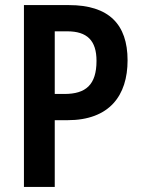

<svg xmlns="http://www.w3.org/2000/svg" viewBox="-20 -734 555 754"><path d="M251 -714H74V0H195V-262H245C410 -262 481 -359 481 -497C481 -639 407 -714 251 -714ZM244 -611C322 -611 359 -575 359 -495C359 -401 317 -365 233 -365H195V-611Z"/></svg>

Font: Noto Sans Lao UI Cond SemBd
Style: Regular
Weight: 600
Width: 3
Designer: Monotype Design Team
Foundry: Monotype Imaging Inc.
Version: Version 2.000